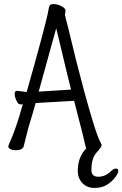

<svg xmlns="http://www.w3.org/2000/svg" viewBox="-20 -731 601 943"><path d="M444 192Q407 192 384.5 168Q362 144 362 109Q362 40 403 -1Q395 -40 344 -236L155 -225Q145 -188 118 -99L96 -11Q89 7 56 7Q43 7 32 2Q21 -3 21 -12Q21 -16 24 -22Q59 -99 92 -219Q87 -218 81 -218Q72 -218 66 -227.5Q60 -237 56 -248.5Q52 -260 52 -270Q52 -285 65 -285Q90 -281 111 -279Q209 -625 218 -682Q220 -698 224.5 -704.5Q229 -711 243 -711Q260 -711 279 -702Q298 -693 301 -683Q302 -682 302 -679Q302 -675 300.5 -669.5Q299 -664 299 -659Q299 -654 316 -590Q356 -421 390 -296Q452 -65 477 -25Q479 -21 479 -17Q479 -9 454 18.5Q429 46 429 104Q429 137 463 137Q498 137 526 109Q537 97 549 97Q561 97 561 108Q561 119 546.5 139Q532 159 507 175.5Q482 192 444 192ZM170 -281 329 -291Q304 -390 271 -531L256 -592Q222 -467 170 -281Z"/></svg>

Font: Moon Stars Kai T HW
Style: Regular
Weight: 400
Designer: GuiWonder
Version: Version 1.101